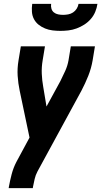

<svg xmlns="http://www.w3.org/2000/svg" viewBox="-20 -760 540 995"><path d="M150 215H25L26 208Q32 175 40.5 142.5Q49 110 65 79L133 -47L82 -290Q74 -328 71.5 -367Q69 -406 76 -447L88 -520H213L201 -447Q195 -412 196.5 -377.5Q198 -343 204 -310L221 -208L293 -340Q306 -366 318 -392.5Q330 -419 335 -447L347 -520H472L460 -447Q453 -406 437.5 -367Q422 -328 402 -290L174 129Q164 148 159.5 168Q155 188 151 208ZM293 -600Q272 -600 252 -602.5Q232 -605 213.5 -612.5Q195 -620 180 -632Q165 -644 156 -661Q147 -678 145.5 -698.5Q144 -719 147 -740H245Q243 -727 246.5 -715Q250 -703 259.5 -695.5Q269 -688 281.5 -685.5Q294 -683 307 -683Q320 -683 333.5 -685.5Q347 -688 358.5 -695.5Q370 -703 377.5 -715Q385 -727 387 -740H485Q482 -719 473.5 -698.5Q465 -678 450 -661Q435 -644 416 -632Q397 -620 376.5 -612.5Q356 -605 335 -602.5Q314 -600 293 -600Z"/></svg>

Font: Iosevka Term Curly XBd Obl
Style: Regular
Weight: 800
Italic angle: -9°
Designer: Belleve Invis
Foundry: Belleve Invis
Version: Version 32.3.0